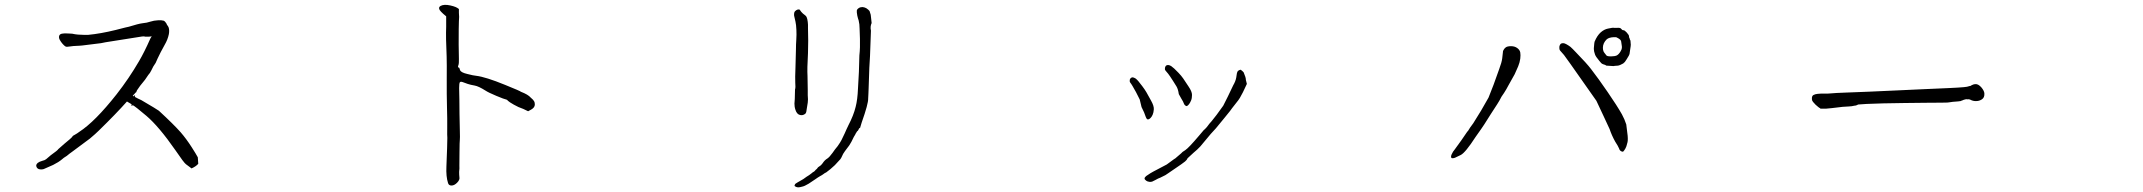

<svg xmlns="http://www.w3.org/2000/svg" viewBox="-20 -730 9040 810"><path d="M544.9 -327.1H549.8V-322.3H546.9Q560.5 -314.5 576.2 -307.6Q644.5 -267.6 650.4 -262.7Q712.9 -205.1 742.2 -171.9Q766.6 -143.6 789.1 -108.4Q806.6 -81.1 814.5 -66.4L816.4 -39.1Q807.6 -28.3 788.1 -19.5Q771.5 -32.2 764.6 -37.1Q756.8 -42 719.7 -96.7Q650.4 -196.3 597.7 -241.2Q551.8 -280.3 539.1 -287.1V-284.2H534.2V-289.1H537.1Q524.4 -295.9 515.6 -301.8Q469.7 -250 396.5 -178.7Q383.8 -166 359.4 -145.5Q307.6 -106.4 283.2 -88.9Q274.4 -83 261.7 -72.3Q247.1 -63.5 241.2 -57.6Q227.5 -45.9 204.1 -34.2Q179.7 -23.4 164.1 -16.6Q153.3 -13.7 143.6 -16.6Q133.8 -20.5 132.8 -31.2Q132.8 -37.1 139.6 -43Q145.5 -47.9 159.2 -51.8Q168.9 -53.7 174.8 -58.6Q182.6 -65.4 194.3 -75.2Q224.6 -96.7 225.6 -100.6Q229.5 -104.5 251 -123Q264.6 -133.8 274.4 -142.6Q284.2 -151.4 285.2 -153.3Q286.1 -157.2 294.9 -161.1Q305.7 -167 314.5 -173.8Q380.9 -216.8 471.7 -332Q524.4 -399.4 566.4 -471.7Q588.9 -509.8 614.3 -567.4Q617.2 -572.3 620.1 -577.1Q613.3 -575.2 605.5 -575.2Q594.7 -575.2 592.8 -575.2Q589.8 -577.1 580.1 -576.2L425.8 -551.8Q423.8 -550.8 406.2 -547.9Q328.1 -538.1 327.1 -538.1Q325.2 -538.1 315.4 -537.1Q285.2 -536.1 272.9 -533.7Q260.7 -531.2 255.9 -534.2Q251 -537.1 244.1 -544.9Q237.3 -552.7 232.4 -561.5Q227.5 -570.3 229.5 -578.1Q231.4 -585.9 241.2 -587.9Q251 -589.8 264.6 -588.9Q278.3 -587.9 284.2 -587.9Q296.9 -585 309.6 -584Q309.6 -584 333 -583Q350.6 -583 352.5 -583Q404.3 -587.9 467.8 -603.5Q520.5 -617.2 523.4 -617.2Q564.5 -629.9 580.1 -631.8Q600.6 -633.8 614.3 -638.7Q628.9 -643.6 647.5 -644.5Q660.2 -645.5 670.9 -642.6Q675.8 -640.6 680.7 -632.8Q682.6 -630.9 684.6 -625Q688.5 -621.1 691.4 -614.3Q695.3 -602.5 692.4 -585.9Q687.5 -562.5 674.8 -541Q656.2 -507.8 644.5 -482.4Q641.6 -475.6 636.7 -464.8Q626 -450.2 618.2 -432.6Q612.3 -420.9 607.4 -416L606.4 -415Q594.7 -397.5 591.8 -393.6Q582 -380.9 571.3 -368.2Q558.6 -350.6 557.6 -348.6Q555.7 -342.8 554.7 -340.8H553.7Q546.9 -333 540 -326.2Q542 -325.2 544.9 -323.2Z M1916 -691.4Q1916 -686.5 1916 -675.8Q1918 -659.2 1916 -640.6Q1915 -622.1 1915 -542Q1917 -461.9 1915 -459Q1912.1 -450.2 1912.1 -447.3Q1912.1 -445.3 1914.1 -445.3Q1915 -446.3 1916.5 -444.8Q1918 -443.4 1919.4 -439Q1920.9 -434.6 1920.9 -433.6Q1925.8 -423.8 1951.2 -418Q1977.5 -411.1 1989.3 -410.2Q2029.3 -405.3 2110.4 -372.1Q2175.8 -345.7 2177.7 -342.8Q2208 -331.1 2218.8 -318.4Q2230.5 -308.6 2233.4 -302.7Q2236.3 -297.9 2236.3 -289.1Q2236.3 -276.4 2220.7 -267.6L2208 -260.7L2187.5 -270.5Q2167 -277.3 2147.5 -288.6Q2127.9 -299.8 2123 -304.7Q2119.1 -309.6 2117.2 -309.6Q2107.4 -311.5 2073.7 -325.7Q2040 -339.8 2028.3 -347.7Q1999 -366.2 1982.4 -369.1Q1964.8 -372.1 1953.1 -376Q1941.4 -379.9 1931.6 -383.8Q1922.9 -386.7 1919.9 -382.8Q1917 -377.9 1917 -358.4Q1918 -336.9 1918 -309.1Q1918 -281.2 1918.5 -250Q1918.9 -218.8 1919.9 -181.6Q1920.9 -144.5 1919.9 -139.6Q1918.9 -134.8 1918.5 -89.4Q1918 -43.9 1918 -32.2Q1918.9 -19.5 1917 -4.9Q1917 8.8 1918 16.6Q1920.9 28.3 1908.2 41Q1896.5 52.7 1884.8 52.7Q1873 52.7 1870.1 42Q1861.3 14.6 1863.3 -27.3Q1865.2 -68.4 1866.2 -105Q1867.2 -141.6 1867.2 -148.4Q1866.2 -156.2 1866.7 -191.9Q1867.2 -227.5 1865.7 -279.3Q1864.3 -331.1 1864.7 -396Q1865.2 -460.9 1864.3 -491.2Q1860.4 -572.3 1862.3 -617.2V-661.1L1849.6 -671.9Q1839.8 -680.7 1835 -687.5Q1828.1 -699.2 1838.9 -705.1Q1853.5 -712.9 1879.9 -707Q1906.2 -701.2 1915 -692.4L1916 -693.4Z M3605.5 -496.1Q3607.4 -512.7 3607.9 -530.8Q3608.4 -548.8 3607.9 -565.9Q3607.4 -583 3606.4 -609.4Q3606.4 -627.9 3602.5 -643.6Q3599.6 -651.4 3596.7 -664.1Q3593.8 -679.7 3594.7 -685.5Q3595.7 -691.4 3603.5 -696.3Q3609.4 -700.2 3619.1 -700.2Q3627.9 -699.2 3634.8 -695.3Q3643.6 -689.5 3648.4 -683.6Q3650.4 -678.7 3653.3 -668Q3654.3 -664.1 3655.3 -650.4Q3657.2 -636.7 3657.2 -632.8Q3650.4 -618.2 3654.3 -600.6L3650.4 -494.1Q3649.4 -474.6 3647.5 -444.3L3645.5 -385.7Q3644.5 -362.3 3644.5 -356.4Q3644.5 -345.7 3643.6 -334Q3642.6 -324.2 3642.6 -314.5Q3643.6 -293 3615.2 -212.9Q3611.3 -201.2 3608.4 -190.4Q3608.4 -189.5 3607.4 -190.4H3606.4Q3605.5 -188.5 3603.5 -186.5Q3602.5 -183.6 3601.6 -182.6Q3599.6 -177.7 3595.7 -175.8Q3593.8 -172.9 3592.8 -170.9Q3589.8 -167 3587.9 -162.1Q3585.9 -159.2 3582 -152.3Q3571.3 -128.9 3562.5 -116.2Q3540 -86.9 3537.1 -81.1Q3527.3 -59.6 3525.4 -58.6Q3512.7 -44.9 3502 -33.2Q3493.2 -25.4 3483.4 -16.6Q3468.8 -4.9 3465.8 -2.9Q3459 0 3453.1 4.9Q3448.2 8.8 3440.4 12.7Q3431.6 17.6 3418 27.3Q3405.3 36.1 3391.6 44.9Q3374 55.7 3363.3 57.6Q3346.7 62.5 3338.9 58.6Q3335.9 57.6 3335 56.6Q3331.1 54.7 3332 52.7L3333 49.8Q3334 44.9 3343.8 40Q3354.5 34.2 3369.1 25.4Q3377 20.5 3382.8 15.6Q3389.6 11.7 3393.6 8.8Q3400.4 3.9 3405.3 0Q3409.2 -3.9 3412.1 -4.9Q3416 -6.8 3418.9 -10.7Q3420.9 -13.7 3423.8 -15.6Q3426.8 -17.6 3429.7 -22.5Q3430.7 -24.4 3435.5 -27.3Q3444.3 -32.2 3450.2 -41Q3459 -54.7 3470.7 -61.5Q3479.5 -67.4 3492.2 -85Q3502 -99.6 3513.7 -113.3Q3525.4 -129.9 3530.3 -139.6Q3536.1 -150.4 3543.9 -168Q3547.9 -175.8 3550.8 -183.6Q3554.7 -191.4 3558.6 -200.2Q3581.1 -243.2 3589.8 -279.3Q3597.7 -309.6 3599.6 -356.4Q3600.6 -380.9 3603.5 -426.8Q3605.5 -474.6 3605.5 -496.1ZM3353.5 -689.5Q3360.4 -678.7 3367.2 -672.9Q3379.9 -664.1 3382.8 -658.2Q3384.8 -653.3 3385.7 -649.4Q3387.7 -638.7 3387.7 -637.7L3388.7 -626V-611.3Q3389.6 -590.8 3389.6 -558.6Q3389.6 -532.2 3388.7 -505.9Q3384.8 -439.5 3386.7 -409.2Q3387.7 -376 3387.7 -350.6Q3387.7 -334 3387.7 -328.1Q3389.6 -309.6 3387.7 -296.9Q3384.8 -281.2 3382.8 -266.6Q3381.8 -252.9 3376 -249Q3368.2 -244.1 3363.3 -244.1Q3346.7 -243.2 3338.9 -258.8Q3332 -274.4 3332 -287.1Q3331.1 -293 3332 -298.8Q3332 -305.7 3333 -312.5L3334 -352.5Q3336.9 -360.4 3335 -381.8Q3334 -400.4 3335.9 -446.3Q3336.9 -475.6 3337.9 -521.5Q3337.9 -542 3339.4 -563Q3340.8 -584 3339.8 -603.5Q3338.9 -626 3335.9 -638.7Q3330.1 -662.1 3330.1 -664.1Q3329.1 -677.7 3334 -682.6Q3343.8 -692.4 3353.5 -689.5Z M4875 19.5Q4866.2 22.5 4854.5 29.3Q4843.8 35.2 4840.8 36.1Q4834 38.1 4829.1 37.1Q4820.3 36.1 4815.4 32.2Q4808.6 27.3 4808.6 22.9Q4808.6 18.6 4815.4 12.7Q4816.4 11.7 4833 1Q4837.9 -2 4846.7 -6.8Q4897.5 -34.2 4902.3 -36.1Q4917 -46.9 4931.6 -57.6Q4941.4 -63.5 4942.4 -65.4Q4942.4 -65.4 4962.9 -83Q4967.8 -87.9 4968.8 -88.9Q4972.7 -90.8 4980.5 -96.7Q4995.1 -106.4 5038.1 -157.2Q5059.6 -182.6 5060.5 -183.6Q5061.5 -183.6 5062.5 -183.6Q5061.5 -183.6 5063.5 -185.5Q5070.3 -191.4 5082 -208Q5085.9 -210.9 5112.3 -245.1L5140.6 -284.2Q5141.6 -285.2 5160.2 -323.2Q5180.7 -367.2 5182.6 -370.1Q5192.4 -386.7 5195.3 -402.3Q5196.3 -411.1 5198.2 -420.9Q5200.2 -425.8 5200.2 -426.8Q5201.2 -430.7 5207 -433.6Q5212.9 -436.5 5214.8 -435.5Q5223.6 -428.7 5226.6 -424.8Q5236.3 -400.4 5235.4 -399.4Q5234.4 -397.5 5240.2 -376Q5221.7 -335 5210.9 -317.4Q5205.1 -307.6 5195.3 -295.9Q5185.5 -284.2 5177.7 -273.4Q5176.8 -270.5 5145.5 -232.4Q5114.3 -194.3 5109.4 -188.5Q5104.5 -183.6 5087.9 -165Q5048.8 -118.2 5043.9 -112.3Q5031.2 -98.6 5014.6 -85Q4993.2 -65.4 4990.2 -62.5Q4988.3 -59.6 4986.3 -55.7Q4983.4 -52.7 4979.5 -48.8Q4965.8 -38.1 4945.3 -24.4Q4942.4 -22.5 4908.2 1Q4904.3 3.9 4896.5 8.8ZM4788.1 -310.5Q4781.2 -325.2 4772.5 -341.3Q4763.7 -357.4 4757.8 -367.2Q4752 -377 4748 -381.8Q4745.1 -385.7 4746.1 -390.6Q4746.1 -395.5 4748.5 -398.4Q4751 -401.4 4753.9 -402.8Q4756.8 -404.3 4760.7 -403.3Q4764.6 -402.3 4771.5 -398.4Q4777.3 -393.6 4782.7 -387.2Q4788.1 -380.9 4798.8 -366.7Q4809.6 -352.5 4816.4 -340.8Q4823.2 -329.1 4835.9 -305.7Q4848.6 -283.2 4847.7 -269Q4846.7 -254.9 4842.8 -246.1Q4838.9 -237.3 4834 -232.4Q4829.1 -227.5 4825.2 -226.6Q4818.4 -223.6 4813.5 -237.3Q4808.6 -252 4806.6 -255.9Q4795.9 -277.3 4795.9 -278.3Q4789.1 -307.6 4788.1 -310.5ZM4943.4 -365.2Q4941.4 -368.2 4928.7 -388.7Q4915 -410.2 4908.2 -418.9Q4901.4 -427.7 4897.5 -431.6Q4893.6 -435.5 4894.5 -440.4Q4894.5 -445.3 4896.5 -449.2Q4898.4 -453.1 4901.9 -454.6Q4905.3 -456.1 4909.7 -455.6Q4914.1 -455.1 4920.9 -451.2Q4927.7 -446.3 4933.6 -440.9Q4939.5 -435.5 4951.7 -422.9Q4963.9 -410.2 4971.7 -398.9Q4979.5 -387.7 4994.1 -365.2Q5008.8 -343.8 5008.8 -329.6Q5008.8 -315.4 5004.9 -306.2Q5001 -296.9 4996.6 -291Q4992.2 -285.2 4988.3 -283.2Q4986.3 -281.2 4981.4 -284.2Q4976.6 -287.1 4974.6 -293Q4972.7 -299.8 4962.9 -315.4Q4954.1 -331.1 4953.1 -333Q4950.2 -353.5 4943.4 -365.2Z M6794.9 -573.2Q6790 -573.2 6788.1 -573.2Q6768.6 -572.3 6758.8 -564.5Q6742.2 -548.8 6742.2 -528.3Q6742.2 -519.5 6745.1 -512.7Q6746.1 -509.8 6754.9 -499Q6756.8 -495.1 6761.2 -493.7Q6765.6 -492.2 6774.4 -492.2Q6775.4 -492.2 6777.3 -492.2Q6792 -492.2 6800.8 -496.1Q6809.6 -501 6816.4 -512.7Q6822.3 -522.5 6822.3 -527.8Q6822.3 -533.2 6822.3 -534.2Q6822.3 -536.1 6819.3 -554.7Q6818.4 -562.5 6805.7 -569.3Q6799.8 -572.3 6797.9 -573.2Q6794.9 -573.2 6794.9 -573.2ZM6707 -553.7Q6717.8 -580.1 6733.4 -593.8Q6748 -606.4 6763.7 -609.4Q6784.2 -614.3 6791 -612.3Q6794.9 -612.3 6799.8 -612.3Q6816.4 -614.3 6820.3 -607.4Q6822.3 -605.5 6824.2 -603.5Q6825.2 -603.5 6828.1 -602.5H6829.1Q6834 -602.5 6842.8 -592.8Q6852.5 -582 6852.5 -577.1V-573.2Q6853.5 -571.3 6854.5 -569.3Q6855.5 -565.4 6856.4 -562.5Q6859.4 -560.5 6859.4 -546.9Q6860.4 -543.9 6859.4 -535.2Q6855.5 -506.8 6854.5 -502Q6854.5 -499 6842.8 -480.5Q6835 -466.8 6829.1 -463.9V-462.9Q6813.5 -454.1 6805.7 -453.1Q6788.1 -452.1 6787.1 -451.2Q6785.2 -451.2 6772.5 -452.1L6756.8 -453.1Q6753.9 -456.1 6743.2 -459Q6737.3 -460.9 6734.4 -464.8L6727.5 -472.7Q6711.9 -491.2 6709 -500Q6704.1 -513.7 6704.1 -522.5Q6704.1 -526.4 6704.1 -527.3Q6706.1 -551.8 6707 -553.7ZM6770.5 -185.5Q6761.7 -204.1 6745.1 -240.2Q6715.8 -303.7 6714.8 -304.7Q6660.2 -381.8 6605.5 -460Q6586.9 -486.3 6578.1 -498Q6568.4 -508.8 6563.5 -514.6Q6558.6 -519.5 6558.6 -526.4Q6557.6 -533.2 6560.1 -538.6Q6562.5 -543.9 6565.4 -545.9Q6569.3 -547.9 6575.2 -547.9Q6580.1 -547.9 6588.9 -543Q6597.7 -538.1 6605.5 -532.2Q6613.3 -525.4 6628.9 -508.8Q6673.8 -462.9 6692.4 -438.5Q6722.7 -399.4 6762.2 -341.8Q6801.8 -284.2 6822.3 -248Q6834 -226.6 6840.8 -205.1L6846.7 -157.2Q6848.6 -134.8 6844.7 -125Q6841.8 -111.3 6836.9 -103Q6832 -94.7 6828.1 -90.8Q6826.2 -88.9 6819.3 -91.8Q6812.5 -95.7 6810.5 -103.5Q6806.6 -113.3 6793.9 -132.8Q6779.3 -159.2 6770.5 -185.5ZM6342.8 -368.2Q6335.9 -354.5 6325.2 -337.9Q6313.5 -322.3 6305.7 -305.7Q6304.7 -302.7 6269.5 -249Q6235.4 -194.3 6228.5 -185.5Q6223.6 -177.7 6205.1 -152.3Q6162.1 -85.9 6142.6 -76.2Q6123 -66.4 6118.2 -64.5Q6113.3 -62.5 6107.4 -62.5Q6101.6 -62.5 6101.6 -69.3Q6101.6 -76.2 6110.4 -90.8Q6108.4 -86.9 6145.5 -138.7Q6169.9 -174.8 6170.9 -175.8Q6172.9 -176.8 6172.9 -176.8Q6172.9 -176.8 6173.8 -178.7Q6179.7 -189.5 6195.3 -210Q6199.2 -215.8 6228.5 -263.7L6259.8 -318.4Q6260.7 -320.3 6281.2 -373Q6303.7 -434.6 6304.7 -438.5Q6315.4 -466.8 6317.4 -483.4Q6318.4 -496.1 6320.3 -508.8Q6320.3 -515.6 6322.3 -517.6Q6325.2 -524.4 6332 -529.8Q6338.9 -535.2 6354.5 -535.2Q6370.1 -535.2 6380.9 -527.3Q6391.6 -519.5 6393.6 -508.8Q6395.5 -498 6393.6 -482.4Q6391.6 -466.8 6384.8 -450.2Q6377.9 -433.6 6370.1 -417Q6358.4 -396.5 6342.8 -368.2Z M7659.2 -271.5V-273.4Q7655.3 -274.4 7649.9 -279.3Q7644.5 -284.2 7639.6 -288.1Q7633.8 -293.9 7628.9 -299.8Q7624 -305.7 7624 -311.5Q7623 -325.2 7630.4 -329.1Q7637.7 -333 7647.5 -334L7661.1 -335H7688.5L7702.1 -335.9Q7722.7 -337.9 7766.6 -339.4Q7810.5 -340.8 7866.2 -343.3Q7921.9 -345.7 7983.4 -348.6Q8044.9 -351.6 8100.6 -354Q8156.2 -356.4 8200.7 -358.4Q8245.1 -360.4 8264.6 -362.3Q8279.3 -363.3 8290 -367.2Q8292 -367.2 8293 -367.7Q8293.9 -368.2 8294.9 -368.2Q8298.8 -372.1 8301.8 -372.1Q8306.6 -375 8313.5 -375Q8319.3 -376 8326.2 -372.1Q8333 -368.2 8338.9 -361.3Q8344.7 -354.5 8348.1 -347.7Q8351.6 -340.8 8351.6 -335Q8352.5 -318.4 8341.3 -311Q8330.1 -303.7 8318.4 -303.7Q8307.6 -302.7 8295.9 -307.6Q8293 -309.6 8290 -310.1Q8287.1 -310.5 8286.1 -311.5Q8283.2 -310.5 8280.3 -311Q8277.3 -311.5 8275.4 -311.5Q8272.5 -311.5 8270 -310.5Q8267.6 -309.6 8263.7 -308.6Q8262.7 -307.6 8261.2 -307.6Q8259.8 -307.6 8257.8 -305.7Q8255.9 -305.7 8254.4 -305.2Q8252.9 -304.7 8252 -303.7Q8240.2 -301.8 8229.5 -301.3Q8218.8 -300.8 8207 -298.8Q8202.1 -296.9 8172.9 -296.9Q8143.6 -296.9 8102.5 -296.4Q8061.5 -295.9 8013.7 -295.4Q7965.8 -294.9 7924.8 -293.9Q7883.8 -293 7854.5 -291.5Q7825.2 -290 7819.3 -289.1Q7815.4 -287.1 7811.5 -285.6Q7807.6 -284.2 7803.7 -284.2Q7792 -281.2 7778.8 -280.8Q7765.6 -280.3 7753.9 -279.3Q7732.4 -277.3 7708 -273.9Q7683.6 -270.5 7662.1 -271.5Z"/></svg>

Font: ToneOZ-Zhuyin-Tsuipita-TC
Style: Regular
Weight: 400
Designer: ÂÆ£ÂøóÂáåJeffrey Xuan(jeffreyx@gmail.com, ToneOZ.com) ÈòøÂù§(cjkFonts)
Foundry: ToneOZ
Version: Version 0.240710